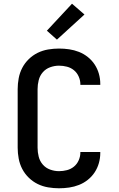

<svg xmlns="http://www.w3.org/2000/svg" viewBox="-20 -1004 640 1032"><path d="M297 8Q268 8 238.5 3Q209 -2 182.5 -15Q156 -28 134.5 -49Q113 -70 99.5 -96Q86 -122 80.5 -151.5Q75 -181 75 -210V-525Q75 -554 80.5 -583.5Q86 -613 99.5 -639Q113 -665 134.5 -686Q156 -707 182.5 -720Q209 -733 238.5 -738Q268 -743 297 -743Q325 -743 352 -739Q379 -735 404.5 -725Q430 -715 452 -697.5Q474 -680 489 -657Q504 -634 511.5 -607.5Q519 -581 519 -553V-548H412V-551Q412 -572 403 -592.5Q394 -613 377.5 -626.5Q361 -640 340 -645.5Q319 -651 297 -651Q273 -651 249.5 -642.5Q226 -634 210 -615.5Q194 -597 188 -573Q182 -549 182 -525V-210Q182 -186 188 -162Q194 -138 210 -119.5Q226 -101 249.5 -92.5Q273 -84 297 -84Q319 -84 340 -89.5Q361 -95 377.5 -108.5Q394 -122 403 -142.5Q412 -163 412 -184V-187H519V-182Q519 -154 511.5 -127.5Q504 -101 489 -78Q474 -55 452 -37.5Q430 -20 404.5 -10Q379 0 352 4Q325 8 297 8ZM286 -791 232 -839 367 -984 434 -926Z"/></svg>

Font: Iosevka Aile Semibold
Style: Regular
Weight: 600
Designer: Belleve Invis
Foundry: Belleve Invis
Version: Version 31.1.0; ttfautohint (v1.8.4)